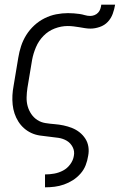

<svg xmlns="http://www.w3.org/2000/svg" viewBox="-20 -584 540 819"><path d="M172 215V160H173Q192 160 211.5 156.5Q231 153 249 143.5Q267 134 279.5 117Q292 100 295 81Q299 61 290 43.5Q281 26 265 16.5Q249 7 229.5 4Q210 1 189.5 -1Q169 -3 149.5 -6Q130 -9 113 -17Q96 -25 82 -37.5Q68 -50 58 -66Q48 -82 42 -100Q36 -118 34 -137.5Q32 -157 33 -177Q34 -197 38 -218L58 -338Q62 -363 70 -387.5Q78 -412 92 -434.5Q106 -457 126 -475.5Q146 -494 170 -506Q194 -518 219.5 -523Q245 -528 270 -528Q283 -528 295 -527Q307 -526 318.5 -524.5Q330 -523 341.5 -519.5Q353 -516 365 -516Q374 -516 383 -519.5Q392 -523 398.5 -530Q405 -537 408 -546Q411 -555 412 -564H471Q468 -545 461 -525.5Q454 -506 440 -491Q426 -476 405.5 -469Q385 -462 366 -462Q354 -462 342 -464Q330 -466 318 -468Q306 -470 293.5 -471.5Q281 -473 269 -473Q241 -473 213.5 -462.5Q186 -452 165.5 -431Q145 -410 133.5 -383Q122 -356 117 -329L97 -209Q94 -189 93.5 -169Q93 -149 98 -131Q103 -113 113.5 -97.5Q124 -82 139.5 -72Q155 -62 174 -59Q193 -56 212.5 -54.5Q232 -53 251 -49Q270 -45 287.5 -38Q305 -31 319.5 -19.5Q334 -8 344 7.5Q354 23 357 42Q360 61 356 81Q353 101 345.5 120.5Q338 140 323.5 156.5Q309 173 291 184.5Q273 196 253 203Q233 210 213 212.5Q193 215 173 215Z"/></svg>

Font: Iosevka Term Curly Lt Obl
Style: Regular
Weight: 300
Italic angle: -9°
Designer: Belleve Invis
Foundry: Belleve Invis
Version: Version 32.3.0